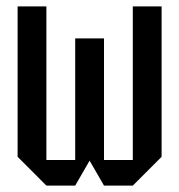

<svg xmlns="http://www.w3.org/2000/svg" viewBox="-20 -580 560 600"><path d="M305 -460V-80H395V-560H485V-90L395 0H305L260 -78L215 0H125L35 -90V-560H125V-80H215V-460Z"/></svg>

Font: Tektur Condensed
Style: Regular
Weight: 400
Width: 3
Designer: Adam Jagosz
Foundry: Adam Jagosz
Version: Version 1.005;gftools[0.9.30]